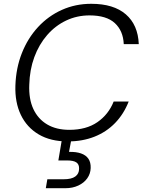

<svg xmlns="http://www.w3.org/2000/svg" viewBox="-20 -732 755 1010"><path d="M336 12Q246 12 183.5 -25Q121 -62 89.5 -128Q58 -194 61 -282Q64 -374 95 -452.5Q126 -531 180 -589.5Q234 -648 305.5 -680Q377 -712 460 -712Q578 -712 642 -656.5Q706 -601 710 -500H631Q628 -570 584 -610.5Q540 -651 451 -651Q385 -651 328 -624Q271 -597 228 -547.5Q185 -498 160.5 -431.5Q136 -365 134 -286Q131 -211 155.5 -158.5Q180 -106 228 -77.5Q276 -49 345 -49Q434 -49 492.5 -89.5Q551 -130 578 -198H657Q631 -132 585.5 -85Q540 -38 477 -13Q414 12 336 12ZM221 258 229 211H315Q356 211 376 196.5Q396 182 396 156Q397 133 382 122.5Q367 112 333 112H287L307 -7H357L343 67Q380 66 406 75Q432 84 445 103Q458 122 457 152Q456 182 439 206Q422 230 392 244Q362 258 325 258Z"/></svg>

Font: DM Sans 17pt Light
Style: Italic
Weight: 300
Italic angle: -10°
Version: Version 4.004;gftools[0.9.30]